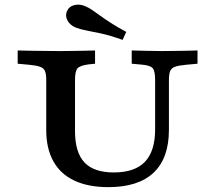

<svg xmlns="http://www.w3.org/2000/svg" viewBox="-20 -786 900 818"><path d="M177 -369.4V-445.2Q177 -469.8 171.8 -482.8Q166.6 -495.7 150.8 -501.5Q135 -507.3 103.7 -510.1L55.3 -514.5V-571Q77.7 -570.2 109.6 -569.8Q141.5 -569.4 173.6 -569Q205.7 -568.5 229.9 -568.5H237.9H243.2Q262.2 -568.5 287.6 -569Q313 -569.4 339.1 -569.8Q365.1 -570.2 385 -571V-514.5L357.4 -511.7Q320.4 -506.9 310 -494.6Q299.6 -482.3 299.6 -445.2V-369.4ZM441.6 11.3Q356 11.3 296.8 -16.6Q237.5 -44.4 207.3 -98.9Q177 -153.3 177 -231.9V-369.4H299.6V-227.5Q299.6 -136.9 339.7 -94.1Q379.7 -51.3 464.8 -51.3Q554.3 -51.3 597.6 -96.8Q640.9 -142.4 640.9 -234.8V-369.4H699.7V-233.1Q699.7 -112.2 634.6 -50.5Q569.4 11.3 441.6 11.3ZM640.9 -369.4V-445.2Q640.9 -482.7 630.9 -495.2Q620.8 -507.7 581.6 -510.9L541.2 -514.5V-571Q570.5 -570.2 607.7 -569.4Q644.9 -568.5 669.9 -568.5Q691.1 -568.5 719 -569Q747 -569.4 774.5 -569.8Q802 -570.2 821.5 -571V-514.5L773 -510.1Q741.4 -507.3 725.8 -501.7Q710.2 -496 705 -483.3Q699.7 -470.6 699.7 -445.2V-369.4ZM502.4 -616.1Q447.2 -635.5 410.1 -643.5Q373 -651.5 347.9 -656.2Q322.7 -660.9 302.7 -668.6Q278 -678.9 267.6 -698.5Q257.3 -718.1 264.5 -736.7Q272.9 -757.9 296.1 -764.1Q319.3 -770.2 343.9 -759.3Q359.3 -752.8 374 -742.5Q388.7 -732.3 407.4 -718.8Q426.1 -705.3 452.4 -688.2Q478.7 -671.1 517.8 -650.1Z"/></svg>

Font: Playfair 5pt SemiExpanded Light
Style: Regular
Weight: 300
Width: 6
Designer: Claus Eggers Sørensen
Foundry: Claus Eggers Sørensen
Version: Version 2.203